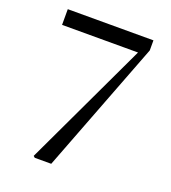

<svg xmlns="http://www.w3.org/2000/svg" viewBox="-134 -831 828 931"><g transform="rotate(20 280.0 -366.0)"><path d="M152 0 144 -7 463 -683 453 -635V-651H56V-732H498V-680L237 0Z"/></g></svg>

Font: Noto Serif JP ExtraLight Medium
Style: Regular
Weight: 500
Version: Version 2.003-H1;hotconv 1.1.1;makeotfexe 2.6.0